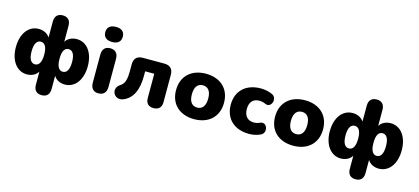

<svg xmlns="http://www.w3.org/2000/svg" viewBox="-69 -1327 4582 2099"><g transform="rotate(15 2221.5 -277.0)"><path d="M445 189C503 189 534 156 534 95V-54C560 -11 606 11 661 11C772 11 852 -90 852 -246C852 -404 772 -503 661 -503C606 -503 559 -480 534 -439V-620C534 -681 502 -714 445 -714C388 -714 356 -681 356 -620V-440C330 -480 285 -503 229 -503C119 -503 38 -404 38 -246C38 -90 119 11 229 11C284 11 329 -11 356 -53V95C356 156 388 189 445 189ZM288 -118C245 -118 216 -156 216 -247C216 -338 246 -374 288 -374C329 -374 359 -338 359 -247C359 -156 330 -118 288 -118ZM602 -118C561 -118 532 -156 532 -247C532 -338 560 -374 602 -374C644 -374 674 -338 674 -247C674 -156 645 -118 602 -118Z M1039 -572C1103 -572 1138 -602 1138 -658C1138 -713 1103 -743 1039 -743C976 -743 940 -713 940 -658C940 -602 976 -572 1039 -572ZM1039 9C1098 9 1129 -26 1129 -88V-404C1129 -467 1097 -501 1039 -501C982 -501 951 -467 951 -404V-88C951 -26 982 9 1039 9Z M1663 9C1721 9 1753 -23 1753 -81V-393C1753 -457 1717 -492 1654 -492H1409C1345 -492 1310 -457 1310 -393V-309C1310 -230 1298 -170 1248 -140C1158 -84 1220 41 1321 1C1425 -41 1472 -146 1472 -303V-356H1575V-81C1575 -23 1606 9 1663 9Z M2123 11C2286 11 2394 -87 2394 -246C2394 -405 2286 -503 2123 -503C1959 -503 1851 -405 1851 -246C1851 -87 1959 11 2123 11ZM2123 -120C2068 -120 2030 -158 2030 -246C2030 -335 2068 -372 2123 -372C2177 -372 2215 -335 2215 -246C2215 -158 2177 -120 2123 -120Z M2744 11C2783 11 2824 5 2869 -15C2947 -45 2908 -175 2830 -138C2807 -127 2784 -123 2763 -123C2692 -123 2652 -169 2652 -247C2652 -325 2692 -369 2763 -369C2784 -369 2808 -364 2830 -354C2907 -317 2949 -446 2871 -477C2825 -497 2783 -503 2744 -503C2578 -503 2470 -406 2470 -247C2470 -87 2578 11 2744 11Z M3244 11C3407 11 3515 -87 3515 -246C3515 -405 3407 -503 3244 -503C3080 -503 2972 -405 2972 -246C2972 -87 3080 11 3244 11ZM3244 -120C3189 -120 3151 -158 3151 -246C3151 -335 3189 -372 3244 -372C3298 -372 3336 -335 3336 -246C3336 -158 3298 -120 3244 -120Z M3998 189C4056 189 4087 156 4087 95V-54C4113 -11 4159 11 4214 11C4325 11 4405 -90 4405 -246C4405 -404 4325 -503 4214 -503C4159 -503 4112 -480 4087 -439V-620C4087 -681 4055 -714 3998 -714C3941 -714 3909 -681 3909 -620V-440C3883 -480 3838 -503 3782 -503C3672 -503 3591 -404 3591 -246C3591 -90 3672 11 3782 11C3837 11 3882 -11 3909 -53V95C3909 156 3941 189 3998 189ZM3841 -118C3798 -118 3769 -156 3769 -247C3769 -338 3799 -374 3841 -374C3882 -374 3912 -338 3912 -247C3912 -156 3883 -118 3841 -118ZM4155 -118C4114 -118 4085 -156 4085 -247C4085 -338 4113 -374 4155 -374C4197 -374 4227 -338 4227 -247C4227 -156 4198 -118 4155 -118Z"/></g></svg>

Font: Nunito Black
Style: Regular
Weight: 900
Designer: Vernon Adams
Foundry: Vernon Adams
Version: Version 3.602